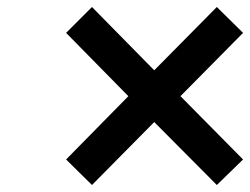

<svg xmlns="http://www.w3.org/2000/svg" viewBox="-20 -563 715 549"><path d="M243 -543 421 -362 600 -543 675 -469 496 -288 675 -107 600 -34 421 -214 243 -34 169 -107 347 -288 169 -469Z"/></svg>

Font: TitilliumText22L Rg
Style: Bold
Weight: 700
Designer: Campivisivi
Foundry: Campivisivi
Version: 1.000